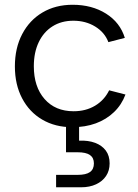

<svg xmlns="http://www.w3.org/2000/svg" viewBox="-20 -527 578 806"><path d="M283.5 7Q211.5 7 157.3 -24.9Q103 -56.7 72.8 -114.4Q42.5 -172 42.5 -248.3Q42.5 -325.5 73.2 -383.9Q103.8 -442.3 158.4 -474.6Q213 -507 284.8 -507Q366 -507 425.1 -469.8Q484.2 -432.5 504 -368L435 -350.1Q419.5 -391.1 379.5 -415.6Q339.6 -440 287.8 -440Q237.7 -440 200.4 -416.4Q163.1 -392.9 142.6 -349.9Q122 -306.8 122 -249Q122 -162.6 167.1 -111.3Q212.2 -60 288.8 -60Q340.1 -60 379 -83.2Q417.9 -106.4 438.2 -147.9L506.7 -130.2Q490.7 -87.2 458.6 -56.4Q426.5 -25.5 382.2 -9.2Q338 7 283.5 7ZM215.5 259.2V207.1H305.6Q341.4 207.1 357.8 195.2Q374.2 183.3 374.2 159Q374.2 135.5 357.8 123.9Q341.4 112.2 305.6 112.2H257.1V-23.5H312V63.4Q350.7 61.9 379.5 72.7Q408.2 83.6 424.2 105.1Q440.2 126.6 440.2 159Q440.2 189.3 425.2 211.8Q410.2 234.2 383.2 246.7Q356.3 259.2 320.5 259.2Z"/></svg>

Font: Envelope Sans Variable
Style: Regular
Weight: 500
Designer: Andreas Rasmussen / Norman Anderson
Foundry: mail.de GmbH
Version: Version 1.150